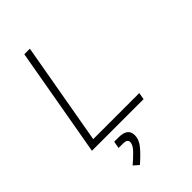

<svg xmlns="http://www.w3.org/2000/svg" viewBox="-280 -788 1147 1147"><g transform="rotate(-45 293.0 -215.0)"><path d="M44.4 0 166.5 -693.4H213.4L99.1 -43.9H488.3L480.5 0ZM187 262.7 154.3 233.9Q186 207.5 214.6 178Q243.2 148.4 243.2 124.5Q243.2 100.6 205.6 100.6H168.9L176.8 55.7H213.4Q291.5 55.7 291.5 114.7Q291.5 153.8 260.5 189.9Q229.5 226.1 187 262.7Z"/></g></svg>

Font: CaskaydiaCove NFP ExtraLight
Style: Italic
Weight: 200
Italic angle: -10°
Designer: Aaron Bell
Foundry: Saja Typeworks
Version: Version 2111.001; VTT 6.35;Nerd Fonts 3.1.1